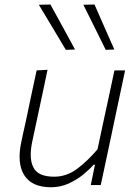

<svg xmlns="http://www.w3.org/2000/svg" viewBox="-20 -798 592 828"><path d="M200 9.5Q117.5 9.5 85 -42Q64.5 -74 64.5 -122.5Q64.5 -150.5 71.5 -184Q76 -205.5 80.2 -225Q84.5 -244.5 90.5 -271Q103.5 -334 114.8 -386.5Q126 -439 138 -494.5L185 -497Q173 -441 162 -388Q150.5 -334.5 137.5 -273.5L119 -187Q112.5 -156 112.5 -131Q112.5 -97.5 124.5 -75Q145 -36 213.5 -36Q267.5 -36 313 -70.2Q358.5 -104.5 400.5 -154L426 -273.5Q439 -333.5 450.5 -386.5Q461.5 -439 473.5 -494.5H519.5Q507.5 -439 496.5 -386Q485.5 -333 472 -270.5L461.5 -220.5Q448 -159 437.5 -107.5Q426.5 -56 414.5 0H371.5L389.5 -87.5H383.5Q366.5 -68 338.8 -45.2Q311 -22.5 275.8 -6.5Q240.5 9.5 200 9.5ZM264 -583 206 -680Q176.5 -728.5 147.5 -777.5L197.5 -778.5Q224 -731 250.5 -682Q277 -633 303.5 -584.5ZM436 -583Q411.5 -632 387.5 -681Q363 -730 339.5 -777.5L387.5 -778.5Q408.5 -731 430 -682Q451.5 -633 473 -584.5Z"/></svg>

Font: Heraclito ExtraLight
Style: Italic
Weight: 200
Italic angle: -12°
Designer: Kostas Bartsokas (font) & Cristiano Sobral (main changes)
Foundry: Kostas Bartsokas (font) & Cristiano Sobral (main changes)
Version: Version 1.00;July 8, 2020;FontCreator 13.0.0.2655 64-bit